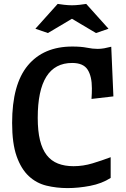

<svg xmlns="http://www.w3.org/2000/svg" viewBox="-20 -950 643 982"><path d="M42 -321Q42 -519 122.5 -615.5Q203 -712 350 -712Q395 -712 424.5 -706Q454 -700 479 -700Q496 -700 513 -703Q530 -706 549 -711L560 -457L448 -444Q449 -459 449.5 -472.5Q450 -486 450 -498Q450 -560 428 -594Q406 -628 349 -628Q173 -628 173 -347Q173 -280 184.5 -233Q196 -186 219 -156.5Q242 -127 276.5 -113.5Q311 -100 356 -100Q405 -100 453 -114.5Q501 -129 546 -146V-40Q501 -11 441 0.5Q381 12 325 12Q269 12 217.5 -0.5Q166 -13 127 -49.5Q88 -86 65 -151Q42 -216 42 -321ZM275 -930Q286 -928 308 -925.5Q330 -923 348 -923Q366 -923 388 -925.5Q410 -928 421 -930L535 -803L471 -781L348 -854L225 -781L161 -803Z"/></svg>

Font: CantoraOne
Style: Regular
Weight: 400
Designer: Pablo Impallari, Rodrigo Fuenzalida
Foundry: Pablo Impallari
Version: Version 1.001; ttfautohint (v0.8) -G 200 -r 50